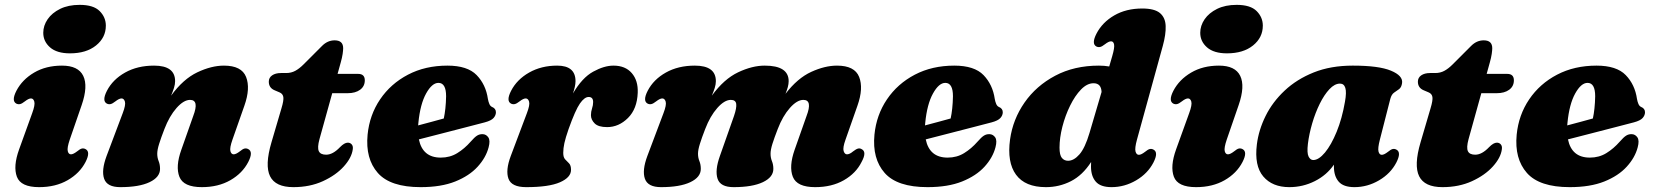

<svg xmlns="http://www.w3.org/2000/svg" viewBox="-20 -755 6805 790"><path d="M268 -535.5Q214 -535.5 186 -560Q158 -584.5 158 -620Q158 -649.5 176 -675.8Q194 -702 227.5 -718.5Q261 -735 308 -735Q364.5 -735 390 -709.5Q415.5 -684 415.5 -649.5Q415.5 -600.5 375.2 -568Q335 -535.5 268 -535.5ZM267 -180.5Q255.5 -146.5 258.8 -133.2Q262 -120 272 -120Q281.5 -120 297 -132Q309 -142 316.8 -143.8Q324.5 -145.5 332 -141.5Q353.5 -130.5 332 -88.5Q308 -42 258.2 -13.5Q208.5 15 141 15Q65.5 15 49.5 -27.8Q33.5 -70.5 58.5 -140L112.5 -289.5Q125 -323.5 121.2 -336.8Q117.5 -350 107.5 -350Q98 -350 82.5 -338Q70.5 -328.5 62.8 -326.8Q55 -325 47.5 -328.5Q26 -339.5 47.5 -381.5Q71.5 -427.5 120.2 -456.2Q169 -485 235 -485Q302 -485 322.5 -442.8Q343 -400.5 316 -322.5Z M420 -328.5Q398.5 -339.5 420 -381.5Q444 -428 494.8 -456.5Q545.5 -485 614 -485Q700.5 -485 700.5 -421Q700.5 -408 695.8 -393Q691 -378 684 -361.5Q734 -430 792 -457.5Q850 -485 901.5 -485Q974 -485 992.5 -438.5Q1011 -392 985.5 -320L936.5 -180.5Q924.5 -146.5 928 -133.2Q931.5 -120 941.5 -120Q951 -120 966.5 -132Q978.5 -142 986.2 -143.8Q994 -145.5 1001.5 -141.5Q1023 -130.5 1001.5 -88.5Q977.5 -42 927.8 -13.5Q878 15 810.5 15Q735 15 718.2 -27.5Q701.5 -70 726 -138.5L775 -277.5Q800.5 -344 762 -344Q736 -344 706.5 -310.8Q677 -277.5 656.5 -224Q642.5 -188 634.8 -163.2Q627 -138.5 627 -122.5Q627 -106 632.8 -92Q638.5 -78 638.5 -60Q638.5 -26 595.5 -5.5Q552.5 15 475 15Q420.5 15 408.5 -19.5Q396.5 -54 418.5 -113L485 -289.5Q498 -323.5 494 -336.8Q490 -350 480 -350Q470.5 -350 455 -338Q443 -328.5 435.2 -326.8Q427.5 -325 420 -328.5Z M1130 -375 1110 -383.5Q1086 -393.5 1086 -419Q1086 -435.5 1099.8 -445Q1113.5 -454.5 1136.5 -454.5H1157.5Q1178 -454.5 1194.8 -463.5Q1211.5 -472.5 1228.5 -489.5L1305.5 -566.5Q1328 -589 1357 -589Q1392 -589 1392 -556.5Q1392 -548 1389.8 -532.8Q1387.5 -517.5 1382 -498L1369 -451H1453.5Q1481 -451 1481 -424.5Q1481 -400 1461.8 -385.8Q1442.5 -371.5 1410 -371.5H1347L1294.5 -182.5Q1285 -147.5 1291.8 -133Q1298.5 -118.5 1322 -118.5Q1349.5 -118.5 1379 -149.5Q1397 -168 1411 -168Q1421 -168 1427.2 -160.8Q1433.5 -153.5 1431.5 -140.5Q1427 -106 1394.5 -70Q1362 -34 1308.5 -9.5Q1255 15 1187 15Q1113.5 15 1091.2 -29.8Q1069 -74.5 1097 -169.5L1138 -309Q1148 -342 1145.8 -355.8Q1143.5 -369.5 1130 -375Z M1990.5 -149Q1979.5 -106.5 1945.2 -69Q1911 -31.5 1853 -8.2Q1795 15 1711 15Q1586 15 1534.5 -43.5Q1483 -102 1492.5 -201Q1500.5 -282 1544 -346.2Q1587.5 -410.5 1658.8 -447.8Q1730 -485 1821 -485Q1903.5 -485 1941.2 -446Q1979 -407 1987.5 -348Q1989.5 -336.5 1993.5 -327.2Q1997.5 -318 2004.5 -315Q2020.5 -308.5 2020.5 -293Q2020.5 -280.5 2010.8 -269.5Q2001 -258.5 1974.5 -251.5Q1946 -244 1899.5 -232Q1853 -220 1800.8 -206.5Q1748.5 -193 1703.5 -181.5Q1719 -106.5 1793.5 -106.5Q1831.5 -106.5 1861.5 -125Q1891.5 -143.5 1916.5 -172Q1932.5 -190.5 1943 -197Q1953.5 -203.5 1966 -203Q1980.5 -202.5 1989.2 -189.8Q1998 -177 1990.5 -149ZM1701.5 -250Q1701 -244.5 1700.5 -239Q1728 -246.5 1756 -253.8Q1784 -261 1806 -267.5Q1810 -285.5 1812.5 -308.8Q1815 -332 1815.5 -359Q1815.5 -414 1784 -414Q1757.5 -414 1733.2 -370.2Q1709 -326.5 1701.5 -250Z M2083 -328.5Q2061.5 -339.5 2083 -381.5Q2107 -428 2157.2 -456.5Q2207.5 -485 2272.5 -485Q2348 -485 2348 -421Q2348 -410 2345 -397Q2342 -384 2337.5 -370.5Q2375.5 -435.5 2420.8 -460.2Q2466 -485 2504 -485Q2553 -485 2579.5 -454.2Q2606 -423.5 2604 -373.5Q2601.5 -307 2563.8 -269.5Q2526 -232 2478 -232Q2442 -232 2426.8 -247.2Q2411.5 -262.5 2411.5 -281Q2411.5 -295.5 2416 -308.8Q2420.5 -322 2420.5 -335Q2420.5 -356 2402 -356Q2385 -356 2366.2 -329.2Q2347.5 -302.5 2319.5 -224Q2307 -188 2302.2 -166.2Q2297.5 -144.5 2297.5 -126Q2297.5 -107.5 2305.5 -99.2Q2313.5 -91 2321.5 -82.8Q2329.5 -74.5 2329.5 -56Q2329.5 -25 2284 -5Q2238.5 15 2145 15Q2085 15 2072.2 -19.5Q2059.5 -54 2081.5 -113L2148 -289.5Q2161 -323.5 2157 -336.8Q2153 -350 2143 -350Q2133.5 -350 2118 -338Q2106 -328.5 2098.2 -326.8Q2090.5 -325 2083 -328.5Z M2942 -113 3000 -277.5Q3011.5 -311 3009.2 -327.5Q3007 -344 2987 -344Q2961 -344 2931.5 -310.8Q2902 -277.5 2881.5 -224Q2867.5 -188 2859.8 -163.2Q2852 -138.5 2852 -122.5Q2852 -106 2857.8 -92Q2863.5 -78 2863.5 -60Q2863.5 -26 2820.5 -5.5Q2777.5 15 2700 15Q2645.5 15 2633.5 -19.5Q2621.5 -54 2643.5 -113L2710 -289.5Q2723 -323.5 2719 -336.8Q2715 -350 2705 -350Q2695.5 -350 2680 -338Q2668 -328.5 2660.2 -326.8Q2652.5 -325 2645 -328.5Q2623.5 -339.5 2645 -381.5Q2669 -428 2719.8 -456.5Q2770.5 -485 2839 -485Q2925.5 -485 2925.5 -421Q2925.5 -408 2920.8 -393Q2916 -378 2909 -361.5Q2959 -430 3017 -457.5Q3075 -485 3126.5 -485Q3225 -485 3225 -421Q3225 -409.5 3221.5 -396.5Q3218 -383.5 3212 -369Q3261.5 -433.5 3317.8 -459.2Q3374 -485 3424 -485Q3496.5 -485 3515 -438.5Q3533.5 -392 3508 -320L3459 -180.5Q3447 -147 3451.2 -133.5Q3455.5 -120 3465 -120Q3476 -120 3490 -132Q3503 -142 3510.8 -143.8Q3518.5 -145.5 3525 -141.5Q3548 -130.5 3525 -88.5Q3502 -42 3452.2 -13.5Q3402.5 15 3334 15Q3259 15 3242.2 -27.5Q3225.5 -70 3249.5 -138.5L3298.5 -277.5Q3324 -344 3285.5 -344Q3259.5 -344 3230 -310.8Q3200.5 -277.5 3180 -224Q3166 -188 3158.2 -163.2Q3150.5 -138.5 3150.5 -122.5Q3150.5 -106 3156.2 -92Q3162 -78 3162 -60Q3162 -26 3119 -5.5Q3076 15 2998.5 15Q2944 15 2932.5 -19.5Q2921 -54 2942 -113Z M4076 -149Q4065 -106.5 4030.8 -69Q3996.5 -31.5 3938.5 -8.2Q3880.5 15 3796.5 15Q3671.5 15 3620 -43.5Q3568.5 -102 3578 -201Q3586 -282 3629.5 -346.2Q3673 -410.5 3744.2 -447.8Q3815.5 -485 3906.5 -485Q3989 -485 4026.8 -446Q4064.5 -407 4073 -348Q4075 -336.5 4079 -327.2Q4083 -318 4090 -315Q4106 -308.5 4106 -293Q4106 -280.5 4096.2 -269.5Q4086.5 -258.5 4060 -251.5Q4031.5 -244 3985 -232Q3938.5 -220 3886.2 -206.5Q3834 -193 3789 -181.5Q3804.5 -106.5 3879 -106.5Q3917 -106.5 3947 -125Q3977 -143.5 4002 -172Q4018 -190.5 4028.5 -197Q4039 -203.5 4051.5 -203Q4066 -202.5 4074.8 -189.8Q4083.5 -177 4076 -149ZM3787 -250Q3786.5 -244.5 3786 -239Q3813.5 -246.5 3841.5 -253.8Q3869.5 -261 3891.5 -267.5Q3895.5 -285.5 3898 -308.8Q3900.5 -332 3901 -359Q3901 -414 3869.5 -414Q3843 -414 3818.8 -370.2Q3794.5 -326.5 3787 -250Z M4764.5 -566.5 4658 -180Q4648.5 -145 4652.2 -131.5Q4656 -118 4666 -118Q4675.5 -118 4691 -130Q4703 -140 4710.8 -141.8Q4718.5 -143.5 4726 -139.5Q4747.5 -128.5 4726 -86.5Q4702.5 -41 4654.8 -13Q4607 15 4553.5 15Q4508 15 4488.5 -7.8Q4469 -30.5 4469 -69.5Q4469 -78.5 4469.5 -88.5Q4434.5 -34 4386.5 -9.5Q4338.5 15 4283.5 15Q4198 15 4160.5 -36.2Q4123 -87.5 4136 -181.5Q4147.5 -264 4195.5 -333Q4243.5 -402 4321.8 -443.5Q4400 -485 4501.5 -485Q4524 -485 4544 -481.5L4556.5 -524.5Q4566.5 -559 4564 -572Q4561.5 -585 4551.5 -585Q4542 -585 4526.5 -573Q4514.5 -563.5 4506.8 -561.8Q4499 -560 4491.5 -563.5Q4470 -574.5 4491.5 -616.5Q4515.5 -663 4564.5 -691.5Q4613.5 -720 4680 -720Q4730.5 -720 4752.8 -701.2Q4775 -682.5 4776.2 -648Q4777.5 -613.5 4764.5 -566.5ZM4339.5 -147.5Q4339.5 -117 4349.2 -105.2Q4359 -93.5 4374.5 -93.5Q4398.5 -93.5 4421.5 -119.8Q4444.5 -146 4463 -208.5L4512.5 -376.5Q4511 -412.5 4479.5 -412.5Q4453 -412.5 4428 -386.8Q4403 -361 4383 -320.2Q4363 -279.5 4351.2 -233.5Q4339.5 -187.5 4339.5 -147.5Z M5028.5 -535.5Q4974.5 -535.5 4946.5 -560Q4918.5 -584.5 4918.5 -620Q4918.5 -649.5 4936.5 -675.8Q4954.5 -702 4988 -718.5Q5021.5 -735 5068.5 -735Q5125 -735 5150.5 -709.5Q5176 -684 5176 -649.5Q5176 -600.5 5135.8 -568Q5095.5 -535.5 5028.5 -535.5ZM5027.5 -180.5Q5016 -146.5 5019.2 -133.2Q5022.5 -120 5032.5 -120Q5042 -120 5057.5 -132Q5069.5 -142 5077.2 -143.8Q5085 -145.5 5092.5 -141.5Q5114 -130.5 5092.5 -88.5Q5068.5 -42 5018.8 -13.5Q4969 15 4901.5 15Q4826 15 4810 -27.8Q4794 -70.5 4819 -140L4873 -289.5Q4885.5 -323.5 4881.8 -336.8Q4878 -350 4868 -350Q4858.5 -350 4843 -338Q4831 -328.5 4823.2 -326.8Q4815.5 -325 4808 -328.5Q4786.5 -339.5 4808 -381.5Q4832 -427.5 4880.8 -456.2Q4929.5 -485 4995.5 -485Q5062.5 -485 5083 -442.8Q5103.5 -400.5 5076.5 -322.5Z M5657.5 -180Q5648.5 -145 5652 -131.5Q5655.5 -118 5665.5 -118Q5675 -118 5690.5 -130Q5702.5 -140 5710.2 -141.8Q5718 -143.5 5725.5 -139.5Q5747 -128.5 5725.5 -86.5Q5702 -41 5654.2 -13Q5606.5 15 5553 15Q5507.5 15 5488 -7.8Q5468.5 -30.5 5468.5 -69.5Q5468.5 -73.5 5468.5 -77.5Q5439 -34.5 5390 -9.8Q5341 15 5285 15Q5215 15 5177.8 -29Q5140.5 -73 5151.5 -161Q5159 -220.5 5187.5 -278Q5216 -335.5 5265.8 -382.2Q5315.5 -429 5385.5 -457Q5455.5 -485 5546 -485Q5653.5 -485 5703.2 -464.2Q5753 -443.5 5749 -413.5Q5746.5 -395.5 5736.5 -388.2Q5726.5 -381 5716 -373.8Q5705.5 -366.5 5700.5 -348ZM5361.5 -163.5Q5357 -125.5 5364.2 -111Q5371.5 -96.5 5383.5 -96.5Q5406 -96.5 5431.8 -127.5Q5457.5 -158.5 5479.8 -212.8Q5502 -267 5514 -336.5Q5521 -375.5 5515.5 -393.2Q5510 -411 5493.5 -411Q5471.5 -411 5450 -388Q5428.5 -365 5410.2 -328Q5392 -291 5379.2 -247.5Q5366.5 -204 5361.5 -163.5Z M5858 -375 5838 -383.5Q5814 -393.5 5814 -419Q5814 -435.5 5827.8 -445Q5841.5 -454.5 5864.5 -454.5H5885.5Q5906 -454.5 5922.8 -463.5Q5939.5 -472.5 5956.5 -489.5L6033.5 -566.5Q6056 -589 6085 -589Q6120 -589 6120 -556.5Q6120 -548 6117.8 -532.8Q6115.5 -517.5 6110 -498L6097 -451H6181.5Q6209 -451 6209 -424.5Q6209 -400 6189.8 -385.8Q6170.5 -371.5 6138 -371.5H6075L6022.5 -182.5Q6013 -147.5 6019.8 -133Q6026.5 -118.5 6050 -118.5Q6077.5 -118.5 6107 -149.5Q6125 -168 6139 -168Q6149 -168 6155.2 -160.8Q6161.5 -153.5 6159.5 -140.5Q6155 -106 6122.5 -70Q6090 -34 6036.5 -9.5Q5983 15 5915 15Q5841.5 15 5819.2 -29.8Q5797 -74.5 5825 -169.5L5866 -309Q5876 -342 5873.8 -355.8Q5871.5 -369.5 5858 -375Z M6718.5 -149Q6707.5 -106.5 6673.2 -69Q6639 -31.5 6581 -8.2Q6523 15 6439 15Q6314 15 6262.5 -43.5Q6211 -102 6220.5 -201Q6228.5 -282 6272 -346.2Q6315.5 -410.5 6386.8 -447.8Q6458 -485 6549 -485Q6631.5 -485 6669.2 -446Q6707 -407 6715.5 -348Q6717.5 -336.5 6721.5 -327.2Q6725.5 -318 6732.5 -315Q6748.5 -308.5 6748.5 -293Q6748.5 -280.5 6738.8 -269.5Q6729 -258.5 6702.5 -251.5Q6674 -244 6627.5 -232Q6581 -220 6528.8 -206.5Q6476.5 -193 6431.5 -181.5Q6447 -106.5 6521.5 -106.5Q6559.5 -106.5 6589.5 -125Q6619.5 -143.5 6644.5 -172Q6660.5 -190.5 6671 -197Q6681.5 -203.5 6694 -203Q6708.5 -202.5 6717.2 -189.8Q6726 -177 6718.5 -149ZM6429.5 -250Q6429 -244.5 6428.5 -239Q6456 -246.5 6484 -253.8Q6512 -261 6534 -267.5Q6538 -285.5 6540.5 -308.8Q6543 -332 6543.5 -359Q6543.5 -414 6512 -414Q6485.5 -414 6461.2 -370.2Q6437 -326.5 6429.5 -250Z"/></svg>

Font: Fraunces 9pt S000 Black
Style: Italic
Weight: 900
Italic angle: -16°
Version: Version 1.000; ttfautohint (v1.8.3)